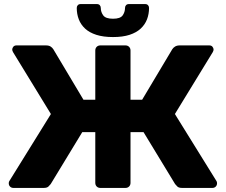

<svg xmlns="http://www.w3.org/2000/svg" viewBox="-20 -923 1109 943"><path d="M535 -741Q487 -741 453 -752Q419 -763 398 -782.5Q377 -802 367 -828Q357 -854 357 -884Q357 -892 362 -897.5Q367 -903 376 -903H456Q465 -903 470 -897.5Q475 -892 475 -884Q475 -864 487 -847.5Q499 -831 535 -831Q571 -831 582.5 -847.5Q594 -864 594 -884Q594 -892 599 -897.5Q604 -903 613 -903H693Q702 -903 707 -897.5Q712 -892 712 -884Q712 -854 702 -828Q692 -802 671 -782.5Q650 -763 616.5 -752Q583 -741 535 -741ZM46 0Q36 0 29.5 -6.5Q23 -13 23 -23Q23 -30 26 -34L230 -363L44 -667Q40 -675 40 -679Q40 -687 45.5 -693.5Q51 -700 61 -700H205Q220 -700 228.5 -694.5Q237 -689 242 -681L390 -433H448V-675Q448 -686 455 -693Q462 -700 473 -700H596Q607 -700 614 -693Q621 -686 621 -675V-433H678L826 -681Q831 -689 840 -694.5Q849 -700 863 -700H1008Q1018 -700 1023.5 -693.5Q1029 -687 1029 -679Q1029 -675 1025 -667L839 -363L1043 -34Q1046 -30 1046 -23Q1046 -13 1039.5 -6.5Q1033 0 1023 0H875Q858 0 851 -7Q844 -14 840 -19L685 -274H621V-25Q621 -14 614 -7Q607 0 596 0H473Q462 0 455 -7Q448 -14 448 -25V-274H384L229 -19Q225 -14 218 -7Q211 0 194 0Z"/></svg>

Font: Fz Rubik
Style: Bold
Weight: 700
Designer: Hubert and Fischer
Foundry: Hubert and Fischer
Version: Vit hóa bi FontZin.com